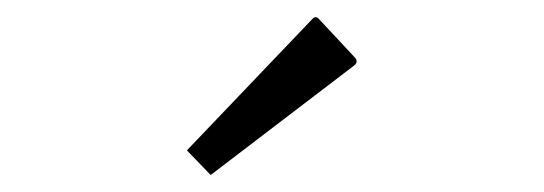

<svg xmlns="http://www.w3.org/2000/svg" viewBox="-20 -816 640 226"><path d="M398 -748Q402 -743 397 -739L228 -610L200 -639L348 -794Q352 -798 356 -793Z"/></svg>

Font: Gowun Dodum
Style: Regular
Weight: 400
Designer: Yanghee Ryu
Foundry: Yanghee Ryu
Version: Version 2.000